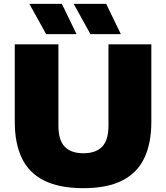

<svg xmlns="http://www.w3.org/2000/svg" viewBox="-20 -971 866 1001"><path d="M415 10Q289 10 209.8 -29.8Q130.5 -69.5 93.8 -146.8Q57 -224 57 -336V-740H284.5V-316Q284.5 -240.5 317.5 -206.2Q350.5 -172 415 -172Q479.5 -172 512.5 -206.2Q545.5 -240.5 545.5 -316V-740H769V-336Q769 -224 732.2 -146.8Q695.5 -69.5 617.2 -29.8Q539 10 415 10ZM451.5 -793 364 -951H533.5L610 -793ZM220.5 -793 133 -951H302.5L379 -793Z"/></svg>

Font: Encode Sans SemiExpanded Black
Style: Regular
Weight: 900
Width: 6
Designer: Multiple Designers
Foundry: Impallari Type
Version: Version 3.002